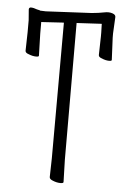

<svg xmlns="http://www.w3.org/2000/svg" viewBox="-57 -746 613 908"><g transform="rotate(5 250.0 -292.0)"><path d="M265 120Q247 120 228 112Q212 106 212 96L214 7L215 -632V-637H210L113 -631H108V-626V-577L111 -471Q111 -466 98 -466Q81 -466 62 -474Q46 -479 46 -489L48 -578V-634L44 -685Q44 -694 53 -695Q66 -695 84 -688H85Q93 -686 97 -685L98 -684H99L125 -683L342 -694Q376 -697 400 -702Q423 -707 440 -701Q455 -696 455 -685L451 -607V-587L456 -481Q456 -476 444 -476Q427 -476 409 -484Q393 -489 393 -499L395 -587V-607L394 -642V-647H389L280 -641H275V-636L276 8L279 114Q279 120 265 120ZM44 -685ZM455 -685ZM440 -701Z"/></g></svg>

Font: LXGW WenKai Mono TC Light
Style: Regular
Weight: 300
Designer: LXGW / Fontworks Inc.
Foundry: LXGW / Fontworks Inc.
Version: Version 1.330